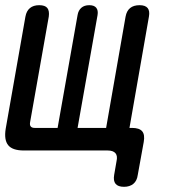

<svg xmlns="http://www.w3.org/2000/svg" viewBox="-32 -580 652 740"><path d="M446 140Q423 140 413.5 128.5Q404 117 408 94L417 42Q422 21 413 10.5Q404 0 383 0H60Q16 0 -0.5 -20.5Q-17 -41 -10 -84L66 -516Q70 -538 83.5 -549Q97 -560 119 -560Q142 -560 150.5 -549Q159 -538 156 -516L84 -109Q82 -98 86.5 -92.5Q91 -87 102 -87H190L267 -522Q270 -540 281.5 -550Q293 -560 312 -560Q331 -560 339 -550Q347 -540 344 -522L267 -87H377L452 -516Q456 -538 469.5 -549Q483 -560 506 -560Q528 -560 537 -549Q546 -538 542 -516L467 -87H477Q505 -87 516 -74Q527 -61 522 -33L499 94Q496 117 482 128.5Q468 140 446 140Z"/></svg>

Font: Maple Mono NL Medium
Style: Italic
Weight: 500
Italic angle: -10°
Monospace: yes
Designer: subframe7536
Version: Version 7.000